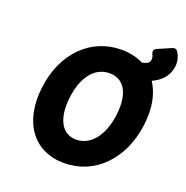

<svg xmlns="http://www.w3.org/2000/svg" viewBox="-146 -937 1071 1107"><g transform="rotate(20 389.5 -383.0)"><path d="M384 -114C301 -114 250 -189 267 -330C284 -470 352 -540 436 -540C520 -540 572 -470 555 -330C538 -189 467 -114 384 -114ZM644 -765C618 -754 626 -734 629 -728C634 -718 637 -708 636 -698C634 -678 626 -669 589 -661C552 -680 505 -691 455 -691C269 -691 124 -551 97 -330C70 -108 178 37 365 37C551 37 697 -108 724 -330C737 -433 720 -518 678 -582C729 -604 771 -645 778 -706C782 -742 771 -772 757 -793C752 -801 739 -806 728 -801Z"/></g></svg>

Font: Falling Sky
Style: BlkObl
Weight: 900
Designer: Paul D. Hunt
Foundry: Adobe Systems Incorporated
Version: Version 1.02